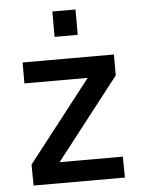

<svg xmlns="http://www.w3.org/2000/svg" viewBox="-51 -736 581 777"><g transform="rotate(-5 239.5 -347.5)"><path d="M53 -500H424V-415L167 -85H424L425 0H54L53 -85L310 -415H53ZM191 -695H285V-592H191Z"/></g></svg>

Font: Panefresco 600wt
Style: Regular
Weight: 600
Designer: Campivisivi
Foundry: Campivisivi & Chank Co
Version: Version 1.001